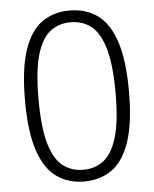

<svg xmlns="http://www.w3.org/2000/svg" viewBox="-54 -794 679 848"><g transform="rotate(-5 286.0 -370.0)"><path d="M286 9Q215.5 9 163.8 -27.5Q112 -64 83.8 -147.2Q55.5 -230.5 55.5 -370Q55.5 -509.5 83.5 -592.8Q111.5 -676 163.2 -712.5Q215 -749 286 -749Q357 -749 408.8 -712.5Q460.5 -676 488.5 -592.8Q516.5 -509.5 516.5 -370Q516.5 -230.5 488.2 -147.2Q460 -64 408.2 -27.5Q356.5 9 286 9ZM286 -43Q338 -43 376.2 -72.2Q414.5 -101.5 435.8 -172.2Q457 -243 457 -368.5Q457 -495 435.8 -566.8Q414.5 -638.5 376.2 -667.8Q338 -697 286 -697Q234 -697 195.8 -667.8Q157.5 -638.5 136.5 -567.8Q115.5 -497 115.5 -371.5Q115.5 -245 136.5 -173.2Q157.5 -101.5 195.8 -72.2Q234 -43 286 -43Z"/></g></svg>

Font: Encode Sans SemiCondensed SemiCondensed Light
Style: Regular
Weight: 300
Width: 4
Designer: Multiple Designers
Foundry: Impallari Type
Version: Version 3.000; ttfautohint (v1.8.3) -l 8 -r 50 -G 200 -x 14 